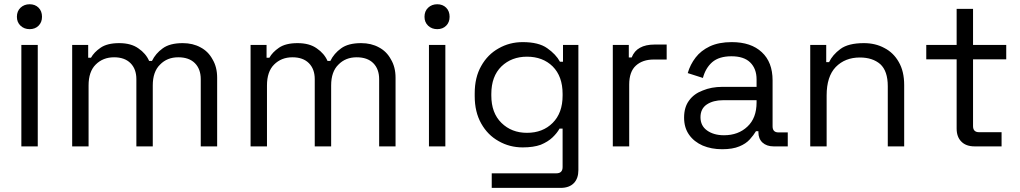

<svg xmlns="http://www.w3.org/2000/svg" viewBox="-20 -706 4918 926"><path d="M83 0Q83 -122.1 83 -489.3Q102.5 -489.3 162.1 -489.3Q162.1 -367.2 162.1 0Q142.6 0 83 0ZM123 -565.4Q96.7 -565.4 79.1 -582Q61.5 -598.6 61.5 -625Q61.5 -652.3 79.1 -668.9Q96.7 -685.5 123 -685.5Q149.4 -685.5 166 -668.9Q182.6 -652.3 182.6 -625Q182.6 -598.6 166 -582Q149.4 -565.4 123 -565.4Z M328.1 0Q328.1 -122.1 328.1 -489.3Q347.7 -489.3 405.3 -489.3Q405.3 -473.6 405.3 -427.7Q408.2 -427.7 418.9 -427.7Q433.6 -454.1 464.8 -475.6Q497.1 -498 554.7 -498Q612.3 -498 647.5 -472.7Q683.6 -448.2 699.2 -412.1Q704.1 -412.1 712.9 -412.1Q730.5 -448.2 764.6 -472.7Q798.8 -498 861.3 -498Q910.2 -498 947.3 -477.5Q984.4 -458 1004.9 -419.9Q1027.3 -382.8 1027.3 -331.1Q1027.3 -220.7 1027.3 0Q1007.8 0 948.2 0Q948.2 -81.1 948.2 -324.2Q948.2 -373 919.9 -401.4Q891.6 -429.7 839.8 -429.7Q786.1 -429.7 752 -394.5Q716.8 -360.4 716.8 -293.9Q716.8 -196.3 716.8 0Q697.3 0 637.7 0Q637.7 -81.1 637.7 -324.2Q637.7 -373 609.4 -401.4Q581.1 -429.7 530.3 -429.7Q476.6 -429.7 441.4 -394.5Q407.2 -360.4 407.2 -293.9Q407.2 -196.3 407.2 0Q387.7 0 328.1 0Z M1188.5 0Q1188.5 -122.1 1188.5 -489.3Q1208 -489.3 1265.6 -489.3Q1265.6 -473.6 1265.6 -427.7Q1268.6 -427.7 1279.3 -427.7Q1293.9 -454.1 1325.2 -475.6Q1357.4 -498 1415 -498Q1472.7 -498 1507.8 -472.7Q1543.9 -448.2 1559.6 -412.1Q1564.5 -412.1 1573.2 -412.1Q1590.8 -448.2 1625 -472.7Q1659.2 -498 1721.7 -498Q1770.5 -498 1807.6 -477.5Q1844.7 -458 1865.2 -419.9Q1887.7 -382.8 1887.7 -331.1Q1887.7 -220.7 1887.7 0Q1868.2 0 1808.6 0Q1808.6 -81.1 1808.6 -324.2Q1808.6 -373 1780.3 -401.4Q1752 -429.7 1700.2 -429.7Q1646.5 -429.7 1612.3 -394.5Q1577.1 -360.4 1577.1 -293.9Q1577.1 -196.3 1577.1 0Q1557.6 0 1498 0Q1498 -81.1 1498 -324.2Q1498 -373 1469.7 -401.4Q1441.4 -429.7 1390.6 -429.7Q1336.9 -429.7 1301.8 -394.5Q1267.6 -360.4 1267.6 -293.9Q1267.6 -196.3 1267.6 0Q1248 0 1188.5 0Z M2048.8 0Q2048.8 -122.1 2048.8 -489.3Q2068.4 -489.3 2127.9 -489.3Q2127.9 -367.2 2127.9 0Q2108.4 0 2048.8 0ZM2088.9 -565.4Q2062.5 -565.4 2044.9 -582Q2027.3 -598.6 2027.3 -625Q2027.3 -652.3 2044.9 -668.9Q2062.5 -685.5 2088.9 -685.5Q2115.2 -685.5 2131.8 -668.9Q2148.4 -652.3 2148.4 -625Q2148.4 -598.6 2131.8 -582Q2115.2 -565.4 2088.9 -565.4Z M2269.5 -242.2Q2269.5 -245.1 2269.5 -255.9Q2269.5 -333 2300.8 -387.7Q2332 -443.4 2384.8 -472.7Q2437.5 -502.9 2501 -502.9Q2578.1 -502.9 2619.1 -473.6Q2661.1 -444.3 2680.7 -408.2Q2685.5 -408.2 2695.3 -408.2Q2695.3 -428.7 2695.3 -489.3Q2713.9 -489.3 2769.5 -489.3Q2769.5 -337.9 2769.5 114.3Q2769.5 154.3 2748 176.8Q2725.6 200.2 2683.6 200.2Q2573.2 200.2 2351.6 200.2Q2351.6 182.6 2351.6 129.9Q2429.7 129.9 2663.1 129.9Q2693.4 129.9 2693.4 99.6Q2693.4 38.1 2693.4 -85.9Q2689.5 -85.9 2678.7 -85.9Q2667 -64.5 2644.5 -43Q2623 -22.5 2587.9 -7.8Q2552.7 4.9 2501 4.9Q2437.5 4.9 2384.8 -25.4Q2332 -54.7 2300.8 -110.4Q2269.5 -166 2269.5 -242.2ZM2521.5 -65.4Q2597.7 -65.4 2645.5 -113.3Q2693.4 -161.1 2693.4 -245.1Q2693.4 -248 2693.4 -252.9Q2693.4 -337.9 2645.5 -385.7Q2597.7 -432.6 2521.5 -432.6Q2447.3 -432.6 2398.4 -385.7Q2349.6 -337.9 2349.6 -252.9Q2349.6 -250 2349.6 -245.1Q2349.6 -161.1 2398.4 -113.3Q2447.3 -65.4 2521.5 -65.4Z M2935.5 0Q2935.5 -122.1 2935.5 -489.3Q2955.1 -489.3 3012.7 -489.3Q3012.7 -473.6 3012.7 -428.7Q3015.6 -428.7 3026.4 -428.7Q3039.1 -460.9 3066.4 -475.6Q3093.8 -491.2 3137.7 -491.2Q3157.2 -491.2 3195.3 -491.2Q3195.3 -472.7 3195.3 -418.9Q3179.7 -418.9 3132.8 -418.9Q3079.1 -418.9 3046.9 -389.6Q3014.6 -360.4 3014.6 -297.9Q3014.6 -198.2 3014.6 0Q2995.1 0 2935.5 0Z M3462.9 13.7Q3411.1 13.7 3369.1 -3.9Q3327.1 -22.5 3303.7 -55.7Q3279.3 -89.8 3279.3 -138.7Q3279.3 -189.5 3303.7 -221.7Q3327.1 -253.9 3369.1 -269.5Q3411.1 -287.1 3463.9 -287.1Q3518.6 -287.1 3628.9 -287.1Q3628.9 -295.9 3628.9 -323.2Q3628.9 -375 3597.7 -405.3Q3567.4 -434.6 3507.8 -434.6Q3448.2 -434.6 3415 -406.2Q3382.8 -377.9 3370.1 -330.1Q3345.7 -337.9 3296.9 -353.5Q3308.6 -394.5 3335 -428.7Q3360.4 -461.9 3403.3 -482.4Q3447.3 -502.9 3508.8 -502.9Q3602.5 -502.9 3654.3 -454.1Q3706.1 -406.2 3706.1 -318.4Q3706.1 -244.1 3706.1 -96.7Q3706.1 -67.4 3734.4 -67.4Q3749 -67.4 3779.3 -67.4Q3779.3 -49.8 3779.3 0Q3762.7 0 3710.9 0Q3677.7 0 3657.2 -18.6Q3637.7 -37.1 3637.7 -68.4Q3637.7 -69.3 3637.7 -73.2Q3634.8 -73.2 3626 -73.2Q3614.3 -53.7 3595.7 -33.2Q3577.1 -12.7 3545.9 0Q3513.7 13.7 3462.9 13.7ZM3471.7 -53.7Q3541 -53.7 3585 -95.7Q3628.9 -136.7 3628.9 -211.9Q3628.9 -215.8 3628.9 -222.7Q3587.9 -222.7 3466.8 -222.7Q3419.9 -222.7 3388.7 -202.1Q3358.4 -181.6 3358.4 -140.6Q3358.4 -99.6 3389.6 -77.1Q3421.9 -53.7 3471.7 -53.7Z M3887.7 0Q3887.7 -122.1 3887.7 -489.3Q3907.2 -489.3 3964.8 -489.3Q3964.8 -467.8 3964.8 -406.2Q3967.8 -406.2 3978.5 -406.2Q3995.1 -441.4 4033.2 -469.7Q4071.3 -498 4146.5 -498Q4202.1 -498 4245.1 -474.6Q4289.1 -452.1 4314.5 -407.2Q4340.8 -362.3 4340.8 -295.9Q4340.8 -197.3 4340.8 0Q4321.3 0 4261.7 0Q4261.7 -72.3 4261.7 -290Q4261.7 -363.3 4225.6 -396.5Q4188.5 -428.7 4127 -428.7Q4055.7 -428.7 4010.7 -382.8Q3966.8 -336.9 3966.8 -246.1Q3966.8 -164.1 3966.8 0Q3947.3 0 3887.7 0Z M4680.7 0Q4638.7 0 4616.2 -23.4Q4593.8 -45.9 4593.8 -85.9Q4593.8 -197.3 4593.8 -419.9Q4557.6 -419.9 4447.3 -419.9Q4447.3 -437.5 4447.3 -489.3Q4483.4 -489.3 4593.8 -489.3Q4593.8 -532.2 4593.8 -663.1Q4613.3 -663.1 4672.9 -663.1Q4672.9 -619.1 4672.9 -489.3Q4712.9 -489.3 4833 -489.3Q4833 -471.7 4833 -419.9Q4793 -419.9 4672.9 -419.9Q4672.9 -339.8 4672.9 -97.7Q4672.9 -68.4 4702.1 -68.4Q4738.3 -68.4 4810.5 -68.4Q4810.5 -50.8 4810.5 0Q4778.3 0 4680.7 0Z"/></svg>

Font: Kadena Space Grotesk
Style: Regular
Weight: 400
Designer: Florian Karsten
Version: Version 2.000